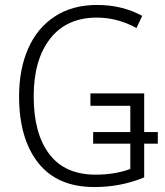

<svg xmlns="http://www.w3.org/2000/svg" viewBox="-20 -745 666 775"><path d="M57 -356Q57 -465 93.5 -548.5Q130 -632 201 -678.5Q272 -725 372 -725Q473 -725 554 -681L531 -632Q453 -674 371 -674Q249 -674 182.5 -589Q116 -504 116 -356Q116 -206 179 -123Q242 -40 366 -40Q444 -40 506 -63V-165H356V-212H506V-318H345V-368H562V-212H617V-165H562V-29Q468 10 361 10Q211 10 134 -88Q57 -186 57 -356Z"/></svg>

Font: Noto Sans UI NarrowLight
Style: Regular
Weight: 300
Width: 4
Designer: Monotype Design Team
Foundry: Monotype Imaging Inc.
Version: Version 1.001